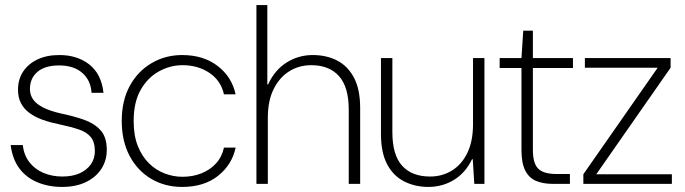

<svg xmlns="http://www.w3.org/2000/svg" viewBox="-20 -725 2699 757"><path d="M225 12Q171 12 127 -6.5Q83 -25 56 -61.5Q29 -98 22 -153H70Q74 -114 95.5 -86Q117 -58 151 -43.5Q185 -29 226 -29Q266 -29 294.5 -42Q323 -55 338.5 -77.5Q354 -100 354 -129Q354 -165 338 -184.5Q322 -204 291 -214.5Q260 -225 213 -235Q178 -242 148.5 -252.5Q119 -263 97 -279Q75 -295 63 -317.5Q51 -340 51 -371Q51 -412 71 -442.5Q91 -473 127.5 -490.5Q164 -508 214 -508Q285 -508 332.5 -470.5Q380 -433 388 -359H341Q338 -408 304.5 -437.5Q271 -467 213 -467Q157 -467 127.5 -441.5Q98 -416 98 -374Q98 -351 110.5 -333Q123 -315 150.5 -301Q178 -287 223 -277Q271 -267 311 -253Q351 -239 376 -212Q401 -185 401 -134Q401 -92 379.5 -59Q358 -26 318.5 -7Q279 12 225 12Z M698 12Q630 12 576 -20Q522 -52 491 -110.5Q460 -169 460 -248Q460 -328 491.5 -386Q523 -444 577.5 -476Q632 -508 698 -508Q782 -508 838 -465Q894 -422 909 -353H863Q851 -407 806 -437.5Q761 -468 699 -468Q651 -468 606.5 -443.5Q562 -419 534.5 -370.5Q507 -322 507 -248Q507 -190 523.5 -149Q540 -108 567.5 -81Q595 -54 629.5 -41Q664 -28 699 -28Q740 -28 774 -41.5Q808 -55 831.5 -80.5Q855 -106 863 -143H909Q895 -76 840 -32Q785 12 698 12Z M991 0V-705H1034V-392H1037Q1063 -449 1110 -478.5Q1157 -508 1213 -508Q1267 -508 1309 -486.5Q1351 -465 1375.5 -419Q1400 -373 1400 -299V0H1355V-293Q1355 -382 1316.5 -425Q1278 -468 1207 -468Q1159 -468 1120.5 -444Q1082 -420 1059 -374Q1036 -328 1036 -261V0Z M1669 12Q1616 12 1573 -10Q1530 -32 1506 -78Q1482 -124 1482 -197V-496H1527V-204Q1527 -114 1565.5 -71.5Q1604 -29 1676 -29Q1724 -29 1762.5 -53Q1801 -77 1823 -123Q1845 -169 1845 -236V-496H1890V0H1850L1844 -97H1841Q1815 -43 1769.5 -15.5Q1724 12 1669 12Z M2160 0Q2121 0 2093 -12Q2065 -24 2050.5 -53.5Q2036 -83 2036 -133V-457H1950V-496H2036L2043 -604H2081V-496H2239V-457H2081V-134Q2081 -81 2102 -60Q2123 -39 2174 -39H2227V0Z M2280 0V-38L2573 -458H2286V-496H2624V-458L2331 -38H2629V0Z"/></svg>

Font: DM Sans 36pt ExtraLight
Style: Regular
Weight: 250
Designer: Colophon Foundry, Jonny Pinhorn
Foundry: Colophon Foundry
Version: Version 4.004;gftools[0.9.30]